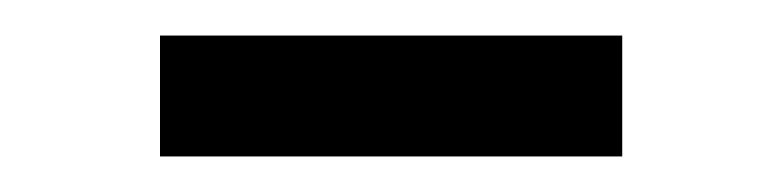

<svg xmlns="http://www.w3.org/2000/svg" viewBox="-20 -708 440 108"><path d="M70 -620V-688H330V-620Z"/></svg>

Font: Source Serif 4 Caption
Style: Regular
Weight: 400
Designer: Frank Grießhammer
Foundry: Adobe Systems Incorporated
Version: Version 4.004;hotconv 1.0.117;makeotfexe 2.5.65602